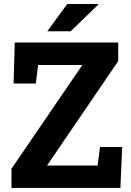

<svg xmlns="http://www.w3.org/2000/svg" viewBox="-20 -919 639 939"><path d="M36.1 0V-93.8L382.8 -601.1H166.5L155.3 -510.3H46.4L52.2 -710.9H558.1V-620.1L210 -109.4H457.5L469.2 -200.2H577.6L568.8 0ZM211.4 -766.1 308.6 -899.4H459.5L460.4 -896.5L325.7 -766.1H215.3Z"/></svg>

Font: Roboto Slab LO
Style: Bold
Weight: 700
Designer: Google
Version: Version 2.000